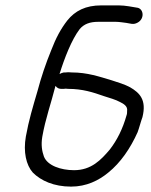

<svg xmlns="http://www.w3.org/2000/svg" viewBox="-20 -653 561 713"><path d="M186 -334C192 -326 200 -322 211 -323H217C221 -324 226 -324 233 -323C287 -323 326 -310 366 -296C385 -290 410 -283 426 -274C438 -268 455 -259 452 -241C452 -236 452 -230 450 -225C436 -175 415 -133 388 -98C355 -59 319 -21 255 -21C206 -21 156 -38 143 -72C136 -92 132 -114 137 -145C149 -213 169 -267 186 -334ZM201 -378C219 -436 246 -506 276 -545C292 -564 314 -572 345 -572H410C422 -572 440 -569 449 -568C464 -566 475 -560 491 -569C517 -583 514 -618 492 -624C472 -627 446 -633 421 -633H356C298 -633 259 -613 230 -577C206 -546 188 -513 170 -466C150 -417 133 -367 119 -314C102 -256 87 -207 76 -146C66 -89 77 -40 102 -12C132 18 180 40 244 40C301 40 347 17 382 -12C428 -49 464 -102 491 -162C497 -178 503 -202 509 -218C525 -282 499 -308 463 -329C445 -339 416 -348 394 -355C350 -368 305 -384 246 -384C237 -385 229 -385 224 -384H217C212 -383 206 -381 201 -378Z"/></svg>

Font: Blanket
Style: Obl
Weight: 400
Foundry: Cannot Into Space Fonts
Version: Version 0.9